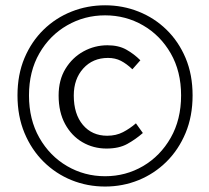

<svg xmlns="http://www.w3.org/2000/svg" viewBox="-20 -680 783 718"><path d="M373 17.6Q306.6 17.6 247.6 -6.3Q188.5 -30.3 143.1 -75.2Q97.7 -120.1 71.5 -182.9Q45.4 -245.6 45.4 -323.2Q45.4 -400.9 71.5 -462.9Q97.7 -524.9 143.1 -569.1Q188.5 -613.3 247.6 -636.7Q306.6 -660.2 373 -660.2Q439 -660.2 498 -636.7Q557.1 -613.3 602.5 -569.1Q647.9 -524.9 674.1 -462.9Q700.2 -400.9 700.2 -323.2Q700.2 -245.6 674.1 -182.9Q647.9 -120.1 602.5 -75.2Q557.1 -30.3 498 -6.3Q439 17.6 373 17.6ZM378.4 -124.5Q329.1 -124.5 288.3 -148.2Q247.6 -171.9 223.4 -216.3Q199.2 -260.7 199.2 -322.8Q199.2 -380.9 224.9 -422.9Q250.5 -464.8 292.2 -487.8Q334 -510.7 381.8 -510.7Q423.3 -510.7 452.1 -494.6Q481 -478.5 504.9 -454.6L475.1 -420.9Q453.6 -441.4 432.4 -452.4Q411.1 -463.4 383.8 -463.4Q327.1 -463.4 291.5 -424.1Q255.9 -384.8 255.9 -322.8Q255.9 -253.4 290 -212.9Q324.2 -172.4 380.9 -172.4Q414.1 -172.4 439.9 -185.8Q465.8 -199.2 488.3 -218.8L514.2 -182.6Q486.8 -158.7 455.8 -141.6Q424.8 -124.5 378.4 -124.5ZM373 -21Q450.2 -21 514.9 -58.8Q579.6 -96.7 618.4 -164.8Q657.2 -232.9 657.2 -323.2Q657.2 -413.1 618.4 -480.5Q579.6 -547.9 514.9 -585.2Q450.2 -622.6 373 -622.6Q295.9 -622.6 231 -585.2Q166 -547.9 127.2 -480.5Q88.4 -413.1 88.4 -323.2Q88.4 -232.9 127.2 -164.8Q166 -96.7 231 -58.8Q295.9 -21 373 -21Z"/></svg>

Font: Varta Light Light
Style: Regular
Weight: 300
Version: Version 1.004